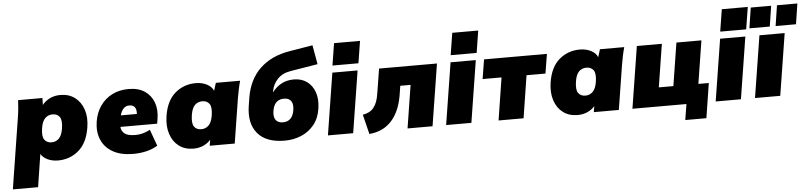

<svg xmlns="http://www.w3.org/2000/svg" viewBox="-67 -1055 6651 1576"><g transform="rotate(-5 3258.0 -267.0)"><path d="M0 0ZM-16 216 76 -365Q82 -401 85.5 -437.5Q89 -474 91 -510H291L290 -453Q314 -484 352.5 -503Q391 -522 440 -522Q510 -522 559 -485Q608 -448 629.5 -383.5Q651 -319 637 -235Q617 -111 545 -49.5Q473 12 375 12Q327 12 289 -6Q251 -24 234 -54L192 216ZM334 -141Q371 -141 395.5 -165.5Q420 -190 429 -245Q440 -315 420 -342Q400 -369 362 -369Q326 -369 301 -345Q276 -321 267 -265Q256 -195 276.5 -168Q297 -141 334 -141Z M705 0ZM994 12Q893 12 827 -25.5Q761 -63 733 -128.5Q705 -194 718 -278Q730 -352 768 -406.5Q806 -461 865.5 -491.5Q925 -522 1002 -522Q1082 -522 1134 -487Q1186 -452 1208 -392Q1230 -332 1217 -255L1211 -218H908Q911 -181 938.5 -161Q966 -141 1025 -141Q1056 -141 1084.5 -148.5Q1113 -156 1147 -173L1196 -38Q1153 -12 1102 0Q1051 12 994 12ZM997 -387Q965 -387 946.5 -365.5Q928 -344 920 -312H1052Q1055 -351 1040 -369Q1025 -387 997 -387Z M1280 0ZM1490 12Q1420 12 1371 -25Q1322 -62 1301 -127Q1280 -192 1293 -275Q1313 -400 1385 -461Q1457 -522 1555 -522Q1607 -522 1647 -501Q1687 -480 1700 -446L1720 -510H1920Q1910 -474 1902.5 -437.5Q1895 -401 1889 -365L1831 0H1625L1633 -49Q1609 -21 1572.5 -4.5Q1536 12 1490 12ZM1568 -141Q1604 -141 1629 -165.5Q1654 -190 1663 -245Q1674 -315 1654 -342Q1634 -369 1596 -369Q1559 -369 1534.5 -345Q1510 -321 1501 -265Q1490 -195 1510 -168Q1530 -141 1568 -141Z M2243 12Q2090 12 2020 -71.5Q1950 -155 1973 -300L1983 -363Q2007 -512 2100 -601.5Q2193 -691 2345 -716L2537 -748L2565 -590L2341 -553Q2272 -542 2232 -500Q2192 -458 2182 -400L2181 -391Q2210 -431 2254.5 -456.5Q2299 -482 2360 -482Q2422 -482 2466.5 -450.5Q2511 -419 2531.5 -361.5Q2552 -304 2540 -225Q2528 -146 2485 -93.5Q2442 -41 2379 -14.5Q2316 12 2243 12ZM2240 -139Q2319 -139 2334 -231Q2342 -283 2323 -307.5Q2304 -332 2266 -332Q2186 -332 2171 -240Q2163 -188 2182.5 -163.5Q2202 -139 2240 -139Z M2599 0ZM2686 -568 2715 -750H2929L2900 -568ZM2599 0 2680 -510H2888L2807 0Z M2939 18 2899 -144Q2958 -153 2989.5 -192Q3021 -231 3032 -305L3065 -510H3542L3461 0H3255L3311 -354H3226L3214 -278Q3192 -145 3123 -68.5Q3054 8 2939 18Z M3573 0ZM3660 -568 3689 -750H3903L3874 -568ZM3573 0 3654 -510H3862L3781 0Z M4005 0 4060 -350H3904L3930 -510H4448L4422 -350H4266L4211 0Z M4445 0ZM4655 12Q4585 12 4536 -25Q4487 -62 4466 -127Q4445 -192 4458 -275Q4478 -400 4550 -461Q4622 -522 4720 -522Q4772 -522 4812 -501Q4852 -480 4865 -446L4885 -510H5085Q5075 -474 5067.5 -437.5Q5060 -401 5054 -365L4996 0H4790L4798 -49Q4774 -21 4737.5 -4.5Q4701 12 4655 12ZM4733 -141Q4769 -141 4794 -165.5Q4819 -190 4828 -245Q4839 -315 4819 -342Q4799 -369 4761 -369Q4724 -369 4699.5 -345Q4675 -321 4666 -265Q4655 -195 4675 -168Q4695 -141 4733 -141Z M5532 130 5553 0H5108L5189 -510H5395L5339 -156H5459L5515 -510H5721L5665 -156H5751L5706 130Z M5794 0ZM5881 -568 5910 -750H6124L6095 -568ZM5794 0 5875 -510H6083L6002 0Z M6118 0ZM6118 0 6199 -510H6407L6326 0ZM6338 -574 6364 -743H6532L6506 -574ZM6122 -574 6148 -743H6316L6290 -574Z"/></g></svg>

Font: Winston Black
Style: Italic
Weight: 900
Italic angle: -9°
Designer: Original fonts by Vernon Adams / Changes by Cristiano Sobral
Foundry: VOriginal fonts by Vernon Adams / Changes by Cristiano Sobral
Version: Version 2.503;July 17, 2020;FontCreator 13.0.0.2655 64-bit